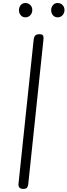

<svg xmlns="http://www.w3.org/2000/svg" viewBox="-20 -1226 438 1246"><path d="M130.5 0Q113.5 0 106 -8.8Q98.5 -17.5 100 -33L198.5 -969Q200.5 -986.5 208.5 -995.2Q216.5 -1004 236.5 -1004Q249.5 -1004 255.2 -999.8Q261 -995.5 262 -986.8Q263 -978 261.5 -964.5L163.5 -32.5Q162.5 -21 157 -10.5Q151.5 0 130.5 0ZM354 -1113.5Q335.5 -1113.5 323.8 -1127Q312 -1140.5 312 -1160.5Q312 -1178.5 323.5 -1192.5Q335 -1206.5 354 -1206.5Q372.5 -1206.5 385.5 -1193.8Q398.5 -1181 398.5 -1160.5Q398.5 -1141 385.8 -1127.2Q373 -1113.5 354 -1113.5ZM144.5 -1113.5Q126.5 -1113.5 114.8 -1127Q103 -1140.5 103 -1160.5Q103 -1178.5 114.5 -1192.5Q126 -1206.5 144.5 -1206.5Q163.5 -1206.5 176.5 -1193.8Q189.5 -1181 189.5 -1160.5Q189.5 -1141 176.8 -1127.2Q164 -1113.5 144.5 -1113.5Z"/></svg>

Font: Edu NSW ACT Cursive
Style: Regular
Weight: 400
Designer: Tina and Corey Anderson, Eben Sorkin, Mirko Velimirovic
Foundry: Sorkin Type Co.
Version: Version 2.000